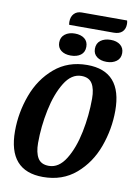

<svg xmlns="http://www.w3.org/2000/svg" viewBox="-105 -1050 826 1139"><g transform="rotate(10 307.5 -480.5)"><path d="M590 -441Q590 -330 551.5 -224Q513 -118 432.5 -49Q352 20 235 20Q25 20 25 -220Q25 -331 64 -437Q103 -543 183.5 -611.5Q264 -680 380 -680Q590 -680 590 -441ZM172 -174Q172 -116 191.5 -83.5Q211 -51 258 -51Q318 -51 359.5 -118Q401 -185 421.5 -286Q442 -387 442 -488Q442 -546 422.5 -578Q403 -610 357 -610Q297 -610 255.5 -542.5Q214 -475 193 -374Q172 -273 172 -174ZM569 -960Q569 -930 551.5 -913Q534 -896 500 -896H232Q230 -906 230 -914Q230 -945 247 -963Q264 -981 293 -981H566Q569 -972 569 -960ZM355 -785Q355 -752 332 -735Q309 -718 272 -718Q236 -718 214 -735Q192 -752 192 -783Q192 -815 215.5 -833Q239 -851 275 -851Q311 -851 333 -834Q355 -817 355 -785ZM571 -785Q571 -753 547.5 -735.5Q524 -718 488 -718Q452 -718 429.5 -735Q407 -752 407 -783Q407 -816 430.5 -833.5Q454 -851 491 -851Q527 -851 549 -833.5Q571 -816 571 -785Z"/></g></svg>

Font: Sansita Medium Italic
Style: Regular
Weight: 500
Italic angle: -11°
Designer: Pablo Cosgaya
Foundry: Omnibus-Type
Version: Version 1.006